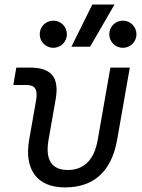

<svg xmlns="http://www.w3.org/2000/svg" viewBox="-20 -815 626 845"><path d="M265.1 9.8C393.6 9.8 470.7 -60.5 495.6 -200.2L551.3 -517.6H465.8L410.2 -200.2C395 -111.8 350.1 -66.9 278.3 -66.9C207 -66.9 178.2 -111.8 193.8 -200.2L224.6 -376C242.2 -474.1 207.5 -517.6 110.4 -517.6H51.8L38.6 -440.9H96.2C134.8 -440.9 147 -421.4 138.7 -372.6L108.4 -200.2C85.4 -68.4 143.6 9.8 265.1 9.8ZM294.4 -609.4H376.5L483.9 -794.9H386.2ZM214.8 -604.5C247.6 -604.5 274.4 -631.3 274.4 -664.1C274.4 -697.8 247.6 -724.1 214.8 -724.1C181.6 -724.1 154.8 -697.8 154.8 -664.1C154.8 -631.3 181.6 -604.5 214.8 -604.5ZM520.5 -604.5C553.7 -604.5 580.6 -631.3 580.6 -664.1C580.6 -697.8 553.7 -724.1 520.5 -724.1C487.8 -724.1 460.9 -697.8 460.9 -664.1C460.9 -631.3 487.8 -604.5 520.5 -604.5Z"/></svg>

Font: Cascadia Mono SemiLight
Style: Italic
Weight: 350
Italic angle: -10°
Monospace: yes
Designer: Aaron Bell
Foundry: Saja Typeworks
Version: Version 2404.023